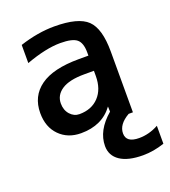

<svg xmlns="http://www.w3.org/2000/svg" viewBox="-137 -633 843 953"><g transform="rotate(-20 284.5 -157.0)"><path d="M369.1 -258.8H318.4Q238.3 -258.8 198.7 -232.4Q159.2 -206.1 159.2 -162.1Q159.2 -127 179.7 -104Q200.2 -81.1 228.5 -81.1Q293 -81.1 331.1 -121.6Q369.1 -162.1 369.1 -231.4ZM456.1 218.8Q377 218.8 335 190.4Q293 162.1 293 111.3Q293 29.3 375 -41L374 -68.4Q316.4 10.7 204.1 10.7Q134.8 10.7 90.8 -33.7Q46.9 -78.1 46.9 -152.3Q46.9 -241.2 114.7 -290Q182.6 -338.9 318.4 -338.9H369.1V-355.5Q369.1 -406.2 345.7 -425.8Q322.3 -445.3 258.8 -445.3Q182.6 -445.3 76.2 -406.2V-502Q171.9 -533.2 258.8 -533.2Q385.7 -533.2 433.1 -487.3Q480.5 -441.4 480.5 -320.3V1H458Q398.4 35.2 398.4 83Q398.4 131.8 466.8 131.8Q519.5 131.8 569.3 104.5V199.2Q511.7 218.8 456.1 218.8Z"/></g></svg>

Font: Gen Shin Gothic Medium
Style: Regular
Weight: 500
Designer: [Source Han Sans]
Ryoko NISHIZUKA  (kana & ideographs); Paul D. Hunt (Latin, Greek & Cyrillic); Wenlong ZHANG  (bopomofo
Version: Version 1.002.20150607